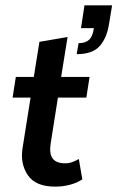

<svg xmlns="http://www.w3.org/2000/svg" viewBox="-20 -686 438 716"><path d="M186 10Q113 10 84 -32.5Q55 -75 64 -133L94 -322H27L39 -399H106L127 -530L232 -548L208 -399H314L302 -322H196L169 -151Q163 -114 176 -95.5Q189 -77 223 -77Q237 -77 250.5 -82Q264 -87 274 -93L287 -17Q265 -3 239 3.5Q213 10 186 10ZM266 -484 273 -525Q299 -525 312.5 -538Q326 -551 330 -581H282L295 -666H398L387 -599Q379 -545 352 -514.5Q325 -484 266 -484Z"/></svg>

Font: Rokkitt SemiBold
Style: Italic
Weight: 600
Italic angle: -9°
Designer: Vernon Adams
Foundry: Vernon Adams
Version: Version 3.103